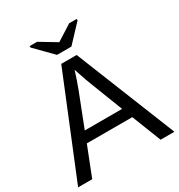

<svg xmlns="http://www.w3.org/2000/svg" viewBox="-201 -1010 1069 1145"><g transform="rotate(-30 333.5 -437.0)"><path d="M570 0 491 -201H178L99 0H2L283 -688H389L665 0ZM334 -618 330 -604Q317 -561 294 -500L206 -274H463L375 -501Q368 -518 361.5 -537Q355 -556 348 -577ZM387 -747H288L173 -864V-874H224L337 -806H338L445 -874H497V-864Z"/></g></svg>

Font: Libra Sans
Style: Regular
Weight: 400
Foundry: Context Ltd
Version: Version 1.000; ttfautohint (v1.3)